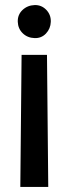

<svg xmlns="http://www.w3.org/2000/svg" viewBox="-20 -546 270 756"><path d="M170 190 165 -330H65L60 190ZM116 -526Q88 -525 68.5 -506.5Q49 -488 50 -460Q51 -433 69.5 -415Q88 -397 116 -396Q143 -395 161 -414Q179 -433 180 -460Q181 -488 162 -507.5Q143 -527 116 -526Z"/></svg>

Font: Kulim Park
Style: Bold
Weight: 700
Designer: Noponies / Dale Sattler
Foundry: Noponies
Version: Version 1.000; ttfautohint (v1.8.3)